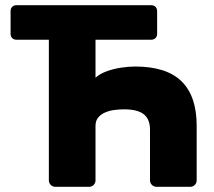

<svg xmlns="http://www.w3.org/2000/svg" viewBox="-20 -720 824 740"><path d="M193.8 0Q183.1 0 175.7 -7.2Q168.3 -14.5 168.3 -25.1V-566.9H43.4Q33.4 -566.9 27.1 -573.2Q20.8 -579.5 20.8 -589.5V-677Q20.8 -687.4 27.1 -693.7Q33.4 -700 43.4 -700H562.6Q573 -700 579.3 -693.7Q585.6 -687.4 585.6 -677V-589.5Q585.6 -579.5 579.3 -573.2Q573 -566.9 562.6 -566.9H348.1V-420.5Q363.7 -434.9 389.2 -444.5Q414.6 -454.1 444.4 -458.9Q474.1 -463.6 501.1 -463.6Q621.4 -463.6 679.7 -406.6Q738 -349.6 738 -235.4V-25.1Q738 -14.5 730.7 -7.2Q723.5 0 712.9 0H583.6Q573 0 565.6 -7.2Q558.1 -14.5 558.1 -25.1V-220.4Q558.1 -260.4 534.3 -279.5Q510.4 -298.6 458.1 -298.6Q441.2 -298.6 422.1 -296.3Q403 -294 386.1 -286.9Q369.1 -279.9 358.6 -267.3Q348.1 -254.8 348.1 -234.3V-25.1Q348.1 -14.5 340.9 -7.2Q333.6 0 323 0Z"/></svg>

Font: Rubik Light
Style: Regular
Weight: 300
Designer: Hubert and Fischer
Foundry: Hubert and Fischer
Version: Version 2.300;gftools[0.9.30]